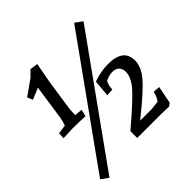

<svg xmlns="http://www.w3.org/2000/svg" viewBox="-198 -885 1098 1098"><g transform="rotate(-45 351.5 -336.0)"><path d="M237 -339 227 -297Q187 -300 126 -300L49 -297L51 -335L106 -343Q115 -371 119 -393L150 -605L81 -576L67 -609Q147 -665 160 -675L195 -710L243 -703Q221 -590 217 -560L195 -411Q190 -383 190 -343ZM559 -721 603 -689 75 49 31 17ZM409 -395Q469 -417 530 -417Q591 -417 622 -393.5Q653 -370 653 -321Q653 -272 608.5 -218.5Q564 -165 430 -58H522L577 -64Q593 -89 594 -94L601 -120L643 -117L622 -11L604 2Q547 0 534 0H348V-55Q488 -174 529 -222.5Q570 -271 570 -314Q570 -339 555.5 -353.5Q541 -368 514 -368Q487 -368 456 -352Q447 -329 446 -324L443 -296L400 -294Z"/></g></svg>

Font: Andada
Style: Italic
Weight: 400
Italic angle: -8.29999°
Designer: Carolina Giovagnoli
Foundry: Carolina Giovagnoli
Version: Version 1.003